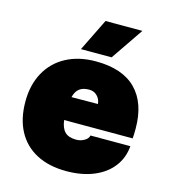

<svg xmlns="http://www.w3.org/2000/svg" viewBox="-117 -884 884 991"><g transform="rotate(15 325.0 -388.5)"><path d="M32 -281Q32 -370 68.5 -436.5Q105 -503 172.5 -539Q240 -575 331 -575Q473 -575 545.5 -502Q618 -429 618 -292Q618 -258 616 -240H250Q255 -198 275 -178Q295 -158 336 -158Q359 -158 379 -169.5Q399 -181 402 -198H615Q610 -135 573.5 -87.5Q537 -40 474 -14Q411 12 328 12Q235 12 168.5 -23Q102 -58 67 -123.5Q32 -189 32 -281ZM397 -365Q395 -390 378 -407.5Q361 -425 335 -425Q302 -425 283 -410.5Q264 -396 256 -364ZM324 -789H521L403 -616H239Z"/></g></svg>

Font: Azeret Mono Black
Style: Regular
Weight: 900
Designer: Martin Vácha
Foundry: Displaay
Version: Version 1.000; Glyphs 3.0.3, build 3074